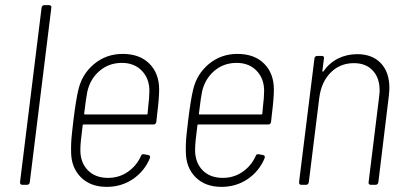

<svg xmlns="http://www.w3.org/2000/svg" viewBox="-20 -720 1584 748"><path d="M58 -10 142 -690Q144 -700 153 -700H171Q176 -700 178.5 -697Q181 -694 180 -690L96 -10Q96 -6 93 -3Q90 0 85 0H67Q58 0 58 -10Z M529 -112Q532 -121 541 -119L558 -116Q567 -114 564 -104Q543 -53 498 -22.5Q453 8 396 8Q332 8 294.5 -30Q257 -68 257 -129Q256 -162 260.5 -202.5Q265 -243 266 -251Q276 -332 285 -369Q299 -431 346.5 -470.5Q394 -510 458 -510Q524 -510 562 -472Q600 -434 600 -371Q600 -337 592 -273L589 -245Q587 -235 578 -235H306Q302 -235 302 -231Q293 -164 293 -136Q293 -87 322 -57Q351 -27 401 -27Q444 -27 478 -50.5Q512 -74 529 -112ZM320 -362Q316 -344 308 -278Q307 -274 311 -274H551Q555 -274 555 -278L557 -300Q562 -342 562 -366Q562 -414 532.5 -444.5Q503 -475 455 -475Q404 -475 367.5 -443.5Q331 -412 320 -362Z M976 -112Q979 -121 988 -119L1005 -116Q1014 -114 1011 -104Q990 -53 945 -22.5Q900 8 843 8Q779 8 741.5 -30Q704 -68 704 -129Q703 -162 707.5 -202.5Q712 -243 713 -251Q723 -332 732 -369Q746 -431 793.5 -470.5Q841 -510 905 -510Q971 -510 1009 -472Q1047 -434 1047 -371Q1047 -337 1039 -273L1036 -245Q1034 -235 1025 -235H753Q749 -235 749 -231Q740 -164 740 -136Q740 -87 769 -57Q798 -27 848 -27Q891 -27 925 -50.5Q959 -74 976 -112ZM767 -362Q763 -344 755 -278Q754 -274 758 -274H998Q1002 -274 1002 -278L1004 -300Q1009 -342 1009 -366Q1009 -414 979.5 -444.5Q950 -475 902 -475Q851 -475 814.5 -443.5Q778 -412 767 -362Z M1497 -377Q1497 -368 1495 -348L1454 -10Q1452 0 1443 0H1424Q1420 0 1417.5 -3Q1415 -6 1416 -10L1457 -343Q1459 -359 1459 -367Q1459 -417 1432 -445.5Q1405 -474 1359 -474Q1305 -474 1268.5 -437.5Q1232 -401 1224 -340L1183 -10Q1181 0 1172 0H1154Q1145 0 1145 -10L1205 -492Q1205 -496 1208 -499Q1211 -502 1215 -502H1234Q1244 -502 1242 -492L1236 -444Q1236 -441 1237.5 -440.5Q1239 -440 1240 -442Q1263 -475 1297 -492Q1331 -509 1372 -509Q1430 -509 1463.5 -474Q1497 -439 1497 -377Z"/></svg>

Font: Barlow Semi Condensed ExLight
Style: Italic
Weight: 275
Width: 4
Italic angle: -7°
Designer: Jeremy Tribby
Foundry: Tribby Type
Version: Version 1.408